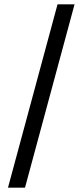

<svg xmlns="http://www.w3.org/2000/svg" viewBox="-20 -765 383 891"><path d="M96 106H17L247 -745H326Z"/></svg>

Font: Asta Sans
Style: Regular
Weight: 400
Designer: 42dot
Version: Version 1.000